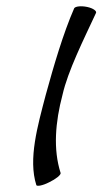

<svg xmlns="http://www.w3.org/2000/svg" viewBox="-20 -567 324 608"><path d="M215 -541C180 -461 150 -358 125 -267C99 -168 69 -63 95 19C96 24 115 21 136 10C157 0 173 -13 172 -19C148 -94 155 -180 178 -267C195 -342 244 -440 284 -526C287 -532 275 -541 256 -545C237 -549 219 -547 215 -541Z"/></svg>

Font: Nupuram Light Oblique
Style: Regular
Weight: 300
Designer: Santhosh Thottingal (santhosh.thottingal@gmail.com)
Foundry: SMC
Version: Version 1.000